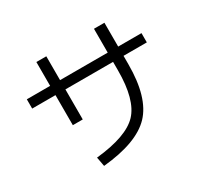

<svg xmlns="http://www.w3.org/2000/svg" viewBox="-163 -1000 1326 1256"><g transform="rotate(-30 500.0 -372.0)"><path d="M67 -597H243V-777H318V-597H678V-777H757V-597H933V-527H757V-463Q757 -213 652 -102.5Q547 8 287 33L274 -37Q508 -61 593 -151Q678 -241 678 -463V-527H318V-300H243V-527H67Z"/></g></svg>

Font: Mplus 1p
Style: Regular
Weight: 400
Version: Version 1.061